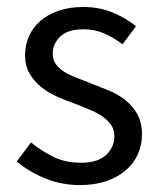

<svg xmlns="http://www.w3.org/2000/svg" viewBox="-20 -518 459 550"><path d="M68.8 -109.9Q101.1 -84 134.5 -67.9Q168 -51.8 211.9 -51.8Q259.8 -51.8 283.7 -74Q307.6 -96.2 307.6 -127.9Q307.6 -147 297.6 -160.9Q287.6 -174.8 272.2 -185.3Q256.8 -195.8 236.8 -203.9Q216.8 -211.9 196.8 -220.2Q170.9 -229 144.8 -240.5Q118.7 -252 98.1 -268.6Q77.6 -285.2 64.7 -307.1Q51.8 -329.1 51.8 -359.9Q51.8 -389.2 63.2 -414.6Q74.7 -439.9 96.2 -458.5Q117.7 -477.1 148.7 -487.5Q179.7 -498 218.8 -498Q264.6 -498 303.2 -481.9Q341.8 -465.8 369.6 -442.9L331.1 -391.1Q305.7 -410.2 278.8 -422.1Q252 -434.1 219.7 -434.1Q173.8 -434.1 152.3 -413.1Q130.9 -392.1 130.9 -363.8Q130.9 -347.2 139.9 -334.5Q148.9 -321.8 163.8 -312.5Q178.7 -303.2 198.2 -295.7Q217.8 -288.1 238.8 -279.8Q264.6 -270 291.3 -259Q317.9 -248 338.9 -231.4Q359.9 -214.8 373.3 -190.9Q386.7 -167 386.7 -132.8Q386.7 -103 375.2 -76.9Q363.8 -50.8 341.3 -31Q318.8 -11.2 285.4 0.5Q252 12.2 209 12.2Q156.7 12.2 109.9 -6.8Q63 -25.9 27.8 -55.2Z"/></svg>

Font: Pyidaungsu ZawDecode
Style: Regular
Weight: 400
Designer: Sun Tun
Foundry: Your Own Font Foundry
Version: Version 2.50